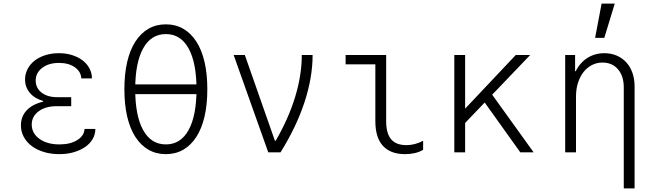

<svg xmlns="http://www.w3.org/2000/svg" viewBox="-20 -845 3640 1065"><path d="M431 -410H490Q490 -440 476 -466Q462 -492 437.5 -510.5Q413 -529 379.5 -539.5Q346 -550 307 -550Q266 -550 231.5 -539Q197 -528 172 -508.5Q147 -489 133 -462Q119 -435 119 -404Q119 -362 145 -330.5Q171 -299 219 -285V-281Q160 -267 128 -233Q96 -199 96 -149Q96 -115 112 -85.5Q128 -56 156 -35Q184 -14 223 -2Q262 10 308 10Q352 10 388.5 -0.5Q425 -11 452 -29.5Q479 -48 494 -74Q509 -100 509 -130H449Q447 -92 408.5 -68Q370 -44 310 -44Q241 -44 198.5 -75Q156 -106 156 -154Q156 -199 194 -227.5Q232 -256 295 -256H375V-306H297Q243 -306 210.5 -331.5Q178 -357 178 -398Q178 -441 214 -468.5Q250 -496 307 -496Q361 -496 395 -472Q429 -448 431 -410Z M900 10Q954 10 996.5 -14.5Q1039 -39 1069 -85.5Q1099 -132 1114.5 -198.5Q1130 -265 1130 -350Q1130 -435 1114.5 -501.5Q1099 -568 1069 -614.5Q1039 -661 996.5 -685.5Q954 -710 900 -710Q846 -710 803.5 -685.5Q761 -661 731 -614.5Q701 -568 685.5 -501.5Q670 -435 670 -350Q670 -265 685.5 -198.5Q701 -132 731 -85.5Q761 -39 803.5 -14.5Q846 10 900 10ZM900 -44Q818 -44 774 -123.5Q730 -203 730 -350Q730 -497 774 -576.5Q818 -656 900 -656Q982 -656 1026 -576.5Q1070 -497 1070 -350Q1070 -203 1026 -123.5Q982 -44 900 -44ZM710 -323H1090V-377H710Z M1468 0H1536Q1624 -141 1669 -278Q1714 -415 1714 -540H1654Q1654 -428 1617 -307Q1580 -186 1509 -64H1505L1338 -540H1276Z M2122 -173Q2122 -105 2149.5 -72.5Q2177 -40 2234 -40Q2258 -40 2281 -46Q2304 -52 2327 -64V-14Q2307 -2 2281.5 4Q2256 10 2227 10Q2146 10 2104 -36Q2062 -82 2062 -173V-488H1897V-540H2122Z M2500 0H2560V-540H2500ZM2538 -140 2921 -540H2841L2538 -219ZM2866 0H2940L2697 -338L2651 -301Z M3115 0H3175V-310Q3175 -351 3186 -385.5Q3197 -420 3216.5 -445Q3236 -470 3263 -484Q3290 -498 3322 -498Q3376 -498 3408 -460.5Q3440 -423 3440 -360V200H3500V-365Q3500 -407 3488 -441Q3476 -475 3454 -499Q3432 -523 3401 -536.5Q3370 -550 3332 -550Q3291 -550 3257 -534Q3223 -518 3199 -489.5Q3175 -461 3161.5 -420.5Q3148 -380 3148 -330L3178 -450H3170V-540H3115ZM3390 -825H3317L3281 -635H3332Z"/></svg>

Font: CommitMonoV143 ExtLt
Style: Regular
Weight: 200
Monospace: yes
Designer: Eigil Nikolajsen
Foundry: Eigil Nikolajsen
Version: Version 1.143